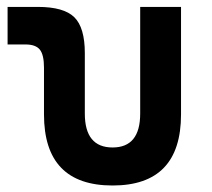

<svg xmlns="http://www.w3.org/2000/svg" viewBox="-20 -538 626 567"><path d="M312.5 9.8Q109.9 9.8 109.9 -200.2V-338.4Q109.9 -376 97.7 -391.4Q85.4 -406.7 55.2 -406.7H2.4V-517.6H91.8Q168.5 -517.6 199.5 -487.1Q230.5 -456.5 230.5 -380.9V-202.6Q230.5 -102.5 312.5 -102.5Q394 -102.5 394 -202.6V-517.6H514.6V-200.2Q514.6 9.8 312.5 9.8Z"/></svg>

Font: Cascadia Code SemiBold
Style: Regular
Weight: 600
Monospace: yes
Designer: Aaron Bell
Foundry: Saja Typeworks
Version: Version 2404.023; ttfautohint (v1.8.4)